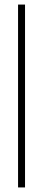

<svg xmlns="http://www.w3.org/2000/svg" viewBox="-20 -820 188 840"><path d="M59 0V-800H89.5V0Z"/></svg>

Font: Big Shoulders Stencil Display ExtraLight
Style: Regular
Weight: 250
Designer: Patric King
Foundry: XO Type Co
Version: Version 2.001